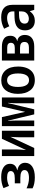

<svg xmlns="http://www.w3.org/2000/svg" viewBox="1288 -1882 604 3220"><g transform="rotate(-90 1590.0 -272.0)"><path d="M225 10Q171 10 124 0.5Q77 -9 41 -28V-129Q81 -110 124.5 -99Q168 -88 215 -88Q278 -88 313 -106.5Q348 -125 348 -163Q348 -233 215 -233H125V-326H208Q331 -326 331 -394Q331 -426 302 -440.5Q273 -455 222 -455Q186 -455 154.5 -448Q123 -441 82 -423L45 -516Q85 -534 130 -544Q175 -554 230 -554Q335 -554 394 -515Q453 -476 453 -407Q453 -310 347 -286V-282Q410 -270 440 -236Q470 -202 470 -154Q470 -77 406.5 -33.5Q343 10 225 10Z M583 0V-542H693V-284Q693 -263 691 -234.5Q689 -206 687 -179Q685 -152 684 -137L872 -542H1007V0H898V-252Q898 -287 900.5 -330.5Q903 -374 905 -400L718 0Z M1085 0V-542H1236L1324 -152L1414 -542H1565V0H1468V-288Q1468 -349 1475 -440H1471L1366 0H1282L1177 -440H1173Q1175 -399 1177 -360Q1179 -321 1179 -289V0Z M1856 10Q1744 10 1685 -67.5Q1626 -145 1626 -274Q1626 -402 1685 -477.5Q1744 -553 1853 -553Q1958 -553 2021 -480Q2084 -407 2084 -270Q2084 -186 2058.5 -123Q2033 -60 1982.5 -25Q1932 10 1856 10ZM1855 -87Q1912 -87 1940 -135Q1968 -183 1968 -272Q1968 -361 1939.5 -408Q1911 -455 1854 -455Q1798 -455 1770 -408Q1742 -361 1742 -272Q1742 -183 1770.5 -135Q1799 -87 1855 -87Z M2185 0V-542H2418Q2499 -542 2549.5 -509Q2600 -476 2600 -402Q2600 -308 2514 -287V-283Q2562 -276 2588 -242.5Q2614 -209 2614 -157Q2614 -83 2564.5 -41.5Q2515 0 2421 0ZM2302 -326H2396Q2482 -326 2482 -392Q2482 -453 2403 -453H2302ZM2302 -89H2406Q2446 -89 2471 -106Q2496 -123 2496 -164Q2496 -203 2471.5 -220.5Q2447 -238 2402 -238H2302Z M2852 10Q2778 10 2734.5 -33Q2691 -76 2691 -155Q2691 -241 2745 -284Q2799 -327 2903 -330L3009 -333V-358Q3009 -411 2979.5 -433Q2950 -455 2898 -455Q2831 -455 2760 -418L2718 -505Q2764 -529 2808.5 -541.5Q2853 -554 2909 -554Q3119 -554 3119 -367V0H3035L3013 -73H3010Q2977 -28 2938 -9Q2899 10 2852 10ZM2883 -90Q2915 -90 2944 -103Q2973 -116 2991 -143.5Q3009 -171 3009 -212V-256L2937 -254Q2804 -250 2804 -162Q2804 -124 2827 -107Q2850 -90 2883 -90Z"/></g></svg>

Font: Noto Sans Mono Condensed SemiBold
Style: Regular
Weight: 600
Width: 3
Designer: Monotype Design Team
Foundry: Monotype Imaging Inc.
Version: Version 2.014